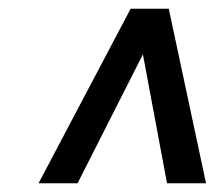

<svg xmlns="http://www.w3.org/2000/svg" viewBox="-20 -720 502 438"><path d="M68 -302H157L306 -596L361 -302H450L365 -700H278Z"/></svg>

Font: Arthouse Owned Medium
Style: Italic
Weight: 500
Italic angle: -10°
Designer: Jeremy Tribby
Foundry: Tribby Type
Version: Version 1.000;PS 001.000;hotconv 1.0.88;makeotf.lib2.5.64775